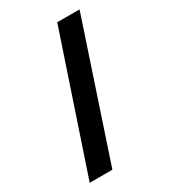

<svg xmlns="http://www.w3.org/2000/svg" viewBox="-188 -780 834 946"><g transform="rotate(-30 229.0 -306.5)"><path d="M37 76H166L421 -689H294Z"/></g></svg>

Font: Decalotype
Style: Bold
Weight: 700
Designer: Alfredo Marco Pradil
Foundry: Alfredo Marco Pradil
Version: Version 1.0